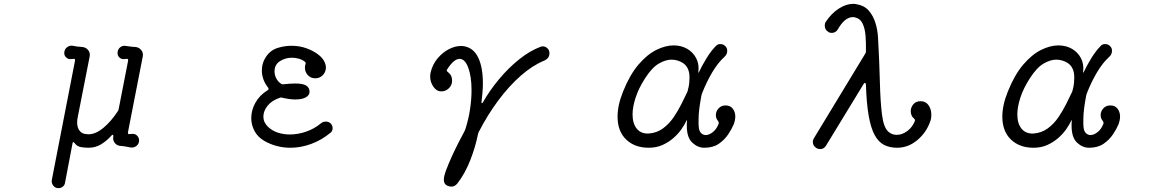

<svg xmlns="http://www.w3.org/2000/svg" viewBox="-20 -750 6040 998"><path d="M682 -506Q701 -505 713.5 -490.5Q726 -476 722 -456L645 -62V-60Q645 -51 653 -53L666 -54Q681 -56 692 -45.5Q703 -35 703 -20Q703 -4 691.5 6.5Q680 17 665 17Q659 17 656 16Q646 14 635.5 12Q625 10 614 9Q589 9 577 -6.5Q565 -22 569 -40V-44Q569 -49 566 -49.5Q563 -50 559 -45Q536 -19 506.5 -0.5Q477 18 440 18Q420 18 400 14.5Q380 11 367 -7Q359 -17 357 -5L318 200Q316 213 306 220.5Q296 228 284 228Q267 228 257 215Q247 202 249 187L370 -435V-437Q370 -446 361 -444L350 -443Q336 -441 325 -450.5Q314 -460 314 -474Q314 -493 328 -504Q342 -515 359 -512Q367 -510 381.5 -508Q396 -506 405 -506Q425 -505 437.5 -490.5Q450 -476 446 -456L384 -141Q381 -128 381 -113Q381 -101 384 -90Q387 -79 394 -70Q405 -57 419 -54.5Q433 -52 440 -52Q477 -52 517.5 -85.5Q558 -119 593 -173Q596 -178 597 -184L646 -435V-437Q646 -446 637 -444L626 -443Q612 -441 601.5 -450.5Q591 -460 591 -474Q591 -493 604.5 -504Q618 -515 636 -511Q644 -510 658 -508Q672 -506 682 -506Z M1355 -17Q1320 -37 1303 -69Q1286 -101 1286 -136Q1286 -177 1307.5 -216Q1329 -255 1371 -281Q1379 -285 1374 -294Q1357 -315 1349 -338Q1341 -361 1341 -383Q1341 -424 1364.5 -457.5Q1388 -491 1427 -502Q1460 -512 1495 -512Q1538 -512 1574.5 -498.5Q1611 -485 1636 -465Q1653 -452 1663.5 -434.5Q1674 -417 1674 -398Q1674 -384 1666 -370Q1659 -358 1646.5 -350.5Q1634 -343 1619 -343Q1595 -343 1580 -359.5Q1565 -376 1565 -398Q1565 -408 1568 -417Q1569 -419 1569 -422Q1569 -426 1565 -429Q1551 -440 1533 -445Q1515 -450 1497 -450Q1463 -450 1435 -432Q1407 -414 1407 -379Q1407 -360 1416 -342.5Q1425 -325 1442 -314Q1447 -311 1453 -312Q1471 -314 1486 -315Q1501 -316 1514 -316Q1555 -316 1572 -305Q1589 -294 1589 -273Q1589 -255 1569.5 -244Q1550 -233 1515 -233Q1486 -233 1447 -242Q1441 -245 1435 -242Q1393 -228 1371 -200.5Q1349 -173 1349 -144Q1349 -114 1373 -91Q1395 -70 1424.5 -60.5Q1454 -51 1486 -51Q1528 -51 1570.5 -65.5Q1613 -80 1647 -108Q1658 -118 1674 -118Q1688 -118 1698 -109Q1709 -98 1709 -84Q1709 -69 1698 -60Q1652 -22 1598 -2Q1544 18 1490 18Q1417 18 1355 -17Z M2307 216Q2287 208 2287 184Q2287 166 2299 134Q2311 102 2328.5 63.5Q2346 25 2364 -10Q2382 -45 2395 -69Q2396 -73 2399 -79Q2416 -132 2423.5 -184Q2431 -236 2431 -281Q2431 -352 2414 -398Q2397 -444 2369 -444Q2350 -444 2330 -423Q2323 -416 2317 -408Q2311 -400 2304 -389Q2302 -385 2302 -384Q2302 -381 2307 -376Q2330 -360 2330 -331Q2330 -308 2313.5 -291.5Q2297 -275 2274 -275Q2249 -275 2232.5 -299.5Q2216 -324 2216 -352Q2216 -357 2216.5 -362.5Q2217 -368 2218 -372Q2228 -415 2254 -446Q2280 -477 2312.5 -494Q2345 -511 2376 -511Q2381 -511 2386.5 -510.5Q2392 -510 2396 -509Q2443 -499 2466.5 -449Q2490 -399 2490 -316Q2490 -294 2488 -270.5Q2486 -247 2483 -221Q2482 -214 2484.5 -213.5Q2487 -213 2490 -218Q2526 -281 2574.5 -339Q2623 -397 2678.5 -441.5Q2734 -486 2790 -507Q2793 -508 2795.5 -508.5Q2798 -509 2801 -509Q2815 -509 2825.5 -499Q2836 -489 2836 -473Q2836 -447 2809 -435Q2748 -410 2687 -356.5Q2626 -303 2570.5 -228.5Q2515 -154 2469 -65Q2466 -59 2465 -55Q2452 12 2424.5 82.5Q2397 153 2357 204Q2344 220 2327 220Q2316 220 2307 216Z M3641 18Q3607 18 3578.5 -8.5Q3550 -35 3550 -96Q3550 -102 3550 -108Q3550 -114 3551 -120Q3552 -131 3548 -122Q3539 -103 3522.5 -79Q3506 -55 3481 -33Q3456 -11 3424 3.5Q3392 18 3352 18Q3279 18 3234.5 -25Q3190 -68 3190 -144Q3190 -173 3197 -205.5Q3204 -238 3219 -275Q3254 -362 3299 -414.5Q3344 -467 3391.5 -490.5Q3439 -514 3481 -514Q3521 -514 3551.5 -496.5Q3582 -479 3598.5 -448Q3615 -417 3610 -376Q3608 -367 3613 -375Q3630 -411 3653.5 -449Q3677 -487 3702 -512Q3711 -521 3724 -521Q3742 -521 3753 -507Q3760 -499 3760 -486Q3760 -467 3746 -455Q3711 -423 3681.5 -373Q3652 -323 3629 -264Q3628 -261 3627.5 -259Q3627 -257 3626 -254Q3619 -217 3615 -186Q3611 -155 3611 -123Q3611 -116 3611 -107Q3611 -98 3612 -90Q3614 -68 3624.5 -58Q3635 -48 3648 -48Q3666 -48 3685.5 -63.5Q3705 -79 3716 -108V-111Q3716 -116 3713 -120Q3701 -134 3701 -152Q3701 -171 3715 -186.5Q3729 -202 3751 -202Q3776 -202 3789 -185Q3802 -168 3802 -144Q3802 -126 3794 -104Q3784 -80 3765 -51.5Q3746 -23 3716 -2.5Q3686 18 3641 18ZM3352 -56Q3394 -59 3426 -82.5Q3458 -106 3481.5 -140.5Q3505 -175 3522.5 -210.5Q3540 -246 3553 -273Q3554 -276 3554.5 -278Q3555 -280 3556 -284Q3561 -302 3562.5 -318Q3564 -334 3564 -347Q3564 -401 3529 -423Q3518 -430 3503 -435Q3488 -440 3470 -440Q3440 -440 3404.5 -419.5Q3369 -399 3333 -343Q3299 -290 3283.5 -241.5Q3268 -193 3268 -155Q3268 -108 3290 -81Q3312 -54 3352 -56Z M4765 -224Q4792 -224 4806.5 -203Q4821 -182 4821 -154Q4821 -146 4820 -137.5Q4819 -129 4816 -121Q4796 -62 4748.5 -22Q4701 18 4643 18Q4605 18 4576 3.5Q4547 -11 4527 -47Q4507 -83 4495.5 -147.5Q4484 -212 4481 -311Q4480 -318 4476.5 -319Q4473 -320 4470 -315L4273 8Q4262 25 4243 25Q4232 25 4223 19Q4205 8 4205 -13Q4205 -23 4211 -32L4478 -472Q4481 -477 4481 -483Q4482 -526 4479 -564Q4476 -602 4463.5 -628Q4451 -654 4423 -660Q4421 -661 4418 -661Q4415 -661 4413 -661Q4371 -661 4334 -596Q4323 -579 4303 -579Q4292 -579 4286 -584Q4267 -595 4267 -617Q4267 -629 4272 -636Q4301 -680 4339.5 -705Q4378 -730 4415 -730Q4420 -730 4424.5 -729.5Q4429 -729 4433 -728Q4473 -721 4496 -694.5Q4519 -668 4530.5 -630.5Q4542 -593 4544 -553Q4551 -428 4553.5 -325Q4556 -222 4564.5 -154.5Q4573 -87 4598 -65Q4617 -49 4641 -49Q4669 -49 4695.5 -68.5Q4722 -88 4735 -120Q4736 -122 4736 -125Q4736 -129 4732 -133Q4722 -141 4718 -151Q4714 -161 4714 -172Q4714 -192 4727.5 -208Q4741 -224 4765 -224Z M5641 18Q5607 18 5578.5 -8.5Q5550 -35 5550 -96Q5550 -102 5550 -108Q5550 -114 5551 -120Q5552 -131 5548 -122Q5539 -103 5522.5 -79Q5506 -55 5481 -33Q5456 -11 5424 3.5Q5392 18 5352 18Q5279 18 5234.5 -25Q5190 -68 5190 -144Q5190 -173 5197 -205.5Q5204 -238 5219 -275Q5254 -362 5299 -414.5Q5344 -467 5391.5 -490.5Q5439 -514 5481 -514Q5521 -514 5551.5 -496.5Q5582 -479 5598.5 -448Q5615 -417 5610 -376Q5608 -367 5613 -375Q5630 -411 5653.5 -449Q5677 -487 5702 -512Q5711 -521 5724 -521Q5742 -521 5753 -507Q5760 -499 5760 -486Q5760 -467 5746 -455Q5711 -423 5681.5 -373Q5652 -323 5629 -264Q5628 -261 5627.5 -259Q5627 -257 5626 -254Q5619 -217 5615 -186Q5611 -155 5611 -123Q5611 -116 5611 -107Q5611 -98 5612 -90Q5614 -68 5624.5 -58Q5635 -48 5648 -48Q5666 -48 5685.5 -63.5Q5705 -79 5716 -108V-111Q5716 -116 5713 -120Q5701 -134 5701 -152Q5701 -171 5715 -186.5Q5729 -202 5751 -202Q5776 -202 5789 -185Q5802 -168 5802 -144Q5802 -126 5794 -104Q5784 -80 5765 -51.5Q5746 -23 5716 -2.5Q5686 18 5641 18ZM5352 -56Q5394 -59 5426 -82.5Q5458 -106 5481.5 -140.5Q5505 -175 5522.5 -210.5Q5540 -246 5553 -273Q5554 -276 5554.5 -278Q5555 -280 5556 -284Q5561 -302 5562.5 -318Q5564 -334 5564 -347Q5564 -401 5529 -423Q5518 -430 5503 -435Q5488 -440 5470 -440Q5440 -440 5404.5 -419.5Q5369 -399 5333 -343Q5299 -290 5283.5 -241.5Q5268 -193 5268 -155Q5268 -108 5290 -81Q5312 -54 5352 -56Z"/></svg>

Font: Kiwi Maru
Style: Regular
Weight: 400
Designer: Hiroki-Chan
Version: Version 1.100